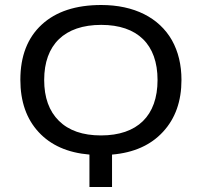

<svg xmlns="http://www.w3.org/2000/svg" viewBox="-20 -744 803 764"><path d="M335.9 0H425.8V-128.9C512.2 -136.2 580.1 -166.5 628.9 -219.7C677.7 -272.5 702.1 -341.3 702.1 -425.8C702.1 -485.8 689.5 -538.6 664.1 -584C612.8 -673.8 513.7 -724.1 382.8 -724.1C281.7 -724.1 202.6 -698.2 146 -646C89.4 -593.8 61 -520.5 61 -426.8C61 -339.8 85.4 -270.5 133.8 -218.3C182.1 -166 249.5 -136.2 335.9 -128.9ZM155.8 -425.8C155.8 -565.9 236.3 -645 382.8 -645C527.3 -645 606.9 -566.9 606.9 -425.8C606.9 -283.2 526.4 -205.1 381.8 -205.1C309.1 -205.1 253.4 -224.6 214.4 -263.2C175.3 -301.8 155.8 -356 155.8 -425.8Z"/></svg>

Font: Noto Reveo Sans
Style: Regular
Weight: 400
Designer: Monotype Design team
Foundry: Monotype Imaging Inc.
Version: Version 1.04